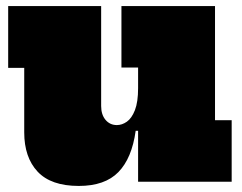

<svg xmlns="http://www.w3.org/2000/svg" viewBox="-20 -600 798 634"><path d="M436 -377H381V-580H690V-203H745V0H436ZM314 -580V-250Q314 -221.5 328.5 -204.2Q343 -187 366 -187Q383 -187 399 -198.2Q415 -209.5 425.5 -236.2Q436 -263 436 -309L470 -168H428Q415.5 -77.5 371 -31.8Q326.5 14 240 14Q148.5 14 104.2 -33.2Q60 -80.5 60 -163V-376H7V-580Z"/></svg>

Font: Hepta Slab Black
Style: Regular
Weight: 900
Designer: Michael LaGattuta
Foundry: Michael LaGattuta
Version: Version 1.102